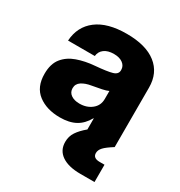

<svg xmlns="http://www.w3.org/2000/svg" viewBox="-172 -647 911 971"><g transform="rotate(30 283.5 -161.5)"><path d="M204.6 8.8Q127 8.8 77.4 -29.1Q27.8 -66.9 27.8 -144Q27.8 -202.1 54.9 -235.8Q82 -269.5 127.4 -285.6Q172.9 -301.8 228 -306.2Q297.4 -312 325.7 -320.3Q354 -328.6 354 -352.1V-354.5Q354 -377.4 334.7 -391.8Q315.4 -406.2 282.2 -406.2Q247.1 -406.2 226.3 -390.6Q205.6 -375 203.1 -348.6H46.9Q52.2 -432.6 114 -479.7Q175.8 -526.9 288.1 -526.9Q400.4 -526.9 460.4 -479.7Q520.5 -432.6 520.5 -347.2V0H356.4V-72.3H354.5Q331.5 -30.8 295.4 -11Q259.3 8.8 204.6 8.8ZM255.9 -101.1Q297.9 -101.1 326.7 -124.3Q355.5 -147.5 355.5 -185.5V-232.4Q342.3 -226.1 318.8 -221.2Q295.4 -216.3 264.2 -210.9Q230.5 -205.6 208.7 -191.4Q187 -177.2 187 -151.9Q187 -127.9 206.1 -114.5Q225.1 -101.1 255.9 -101.1ZM438.5 204.1Q367.7 204.1 329.1 177.5Q290.5 150.9 290.5 102.1Q290.5 69.3 307.6 43.7Q324.7 18.1 356 -7.8L520.5 0Q482.4 23.9 467.8 39.8Q453.1 55.7 453.1 73.2Q453.1 103 492.2 103H520.5V204.1Z"/></g></svg>

Font: Inter Display ExtraBold
Style: Regular
Weight: 800
Designer: Rasmus Andersson
Foundry: rsms
Version: Version 4.000;git-a52131595